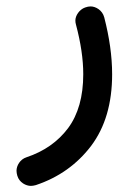

<svg xmlns="http://www.w3.org/2000/svg" viewBox="-20 -303 428 607"><path d="M249 -279.3C231 -272.9 218.3 -253.9 218.3 -238.3C218.3 -233.9 218.8 -229.5 220.2 -225.1C235.4 -168 243.2 -115.7 243.2 -68.4C243.2 2.4 227.1 59.1 195.3 102.1C163.1 145 119.1 175.8 63.5 194.3C43.5 200.7 32.2 220.7 32.2 236.8C32.2 241.7 33.2 247.1 34.7 252.4C41 274.4 62.5 284.7 77.6 284.7C82.5 284.7 87.9 283.7 93.3 282.2C165 258.3 223.6 216.8 268.1 158.2C312.5 99.1 334.5 23.9 334.5 -68.4C334.5 -125.5 325.7 -185.5 309.6 -248C303.7 -271 282.2 -282.7 266.6 -282.7C261.2 -282.7 255.4 -281.7 249 -279.3Z"/></svg>

Font: Mikhak Medium
Style: Regular
Weight: 500
Designer: Amin Abedi
Version: Version 3.2